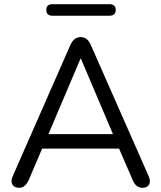

<svg xmlns="http://www.w3.org/2000/svg" viewBox="-20 -889 769 916"><path d="M502 -814H230Q201 -814 201 -842Q201 -869 230 -869H502Q532 -869 532 -842Q532 -814 502 -814ZM72 7Q48 7 39 -9Q30 -25 41 -49L316 -675Q333 -712 365 -712Q397 -712 413 -675L689 -49Q700 -25 691.5 -9Q683 7 660 7Q628 7 613 -30L548 -180H181L117 -30Q100 7 72 7ZM366 -609H364L211 -249H519Z"/></svg>

Font: Nunito
Style: Regular
Weight: 400
Designer: Vernon Adams
Foundry: Vernon Adams
Version: Version 3.602